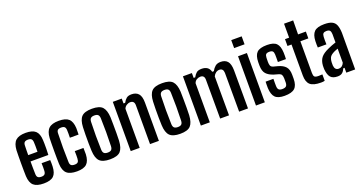

<svg xmlns="http://www.w3.org/2000/svg" viewBox="-42 -1495 4138 2197"><g transform="rotate(-20 2027.5 -396.0)"><path d="M267 -219H372Q373 -205 373.5 -182Q374 -159 373 -141Q370 -61 333.5 -26.5Q297 8 214 8Q129 8 90.5 -26.5Q52 -61 48 -141Q47 -170 46.5 -211.5Q46 -253 46 -298Q46 -343 46.5 -385Q47 -427 48 -457Q53 -538 91.5 -573Q130 -608 213 -608Q295 -608 332.5 -574Q370 -540 373 -461Q374 -448 374.5 -419Q375 -390 374.5 -353.5Q374 -317 372 -281H155Q155 -244 155.5 -207Q156 -170 157 -130Q157 -99 170.5 -86.5Q184 -74 214 -74Q241 -74 253.5 -86.5Q266 -99 267 -130Q269 -162 267 -219ZM213 -526Q183 -526 170 -513.5Q157 -501 157 -473Q156 -441 155.5 -413.5Q155 -386 155 -358H268Q269 -398 268.5 -429Q268 -460 267 -473Q266 -501 253.5 -513.5Q241 -526 213 -526Z M452 -141Q451 -170 450.5 -211.5Q450 -253 450 -298Q450 -343 450.5 -385Q451 -427 452 -457Q457 -538 495 -573Q533 -608 616 -608Q700 -608 737 -574Q774 -540 778 -461Q778 -443 777.5 -419.5Q777 -396 777 -382H671Q672 -402 672 -430Q672 -458 671 -473Q670 -502 657.5 -514Q645 -526 616 -526Q587 -526 574 -514Q561 -502 561 -473Q558 -384 558 -301.5Q558 -219 561 -130Q561 -99 574.5 -86.5Q588 -74 618 -74Q646 -74 658 -86.5Q670 -99 671 -130Q672 -146 672 -169Q672 -192 671 -219H777Q777 -205 777.5 -182Q778 -159 778 -141Q774 -61 737 -26.5Q700 8 618 8Q533 8 494.5 -26.5Q456 -61 452 -141Z M1021 8Q931 8 894 -30Q857 -68 853 -157Q851 -195 850.5 -247Q850 -299 850.5 -351.5Q851 -404 853 -444Q857 -532 893.5 -570Q930 -608 1021 -608Q1112 -608 1147.5 -569.5Q1183 -531 1188 -444Q1189 -405 1189.5 -353Q1190 -301 1190 -249Q1190 -197 1188 -157Q1183 -69 1147.5 -30.5Q1112 8 1021 8ZM1021 -74Q1052 -74 1065.5 -87.5Q1079 -101 1080 -131Q1083 -219 1083 -300.5Q1083 -382 1080 -469Q1079 -499 1065.5 -512.5Q1052 -526 1021 -526Q990 -526 976 -512.5Q962 -499 961 -469Q958 -382 958 -300Q958 -218 961 -131Q962 -101 976 -87.5Q990 -74 1021 -74Z M1273 0V-600H1382V-541H1402Q1419 -573 1440.5 -590.5Q1462 -608 1502 -608Q1557 -608 1586.5 -575Q1616 -542 1616 -465V0H1508V-473Q1508 -528 1458 -528Q1435 -528 1413 -514Q1391 -500 1382 -476V0Z M1875 8Q1785 8 1748 -30Q1711 -68 1707 -157Q1705 -195 1704.5 -247Q1704 -299 1704.5 -351.5Q1705 -404 1707 -444Q1711 -532 1747.5 -570Q1784 -608 1875 -608Q1966 -608 2001.5 -569.5Q2037 -531 2042 -444Q2043 -405 2043.5 -353Q2044 -301 2044 -249Q2044 -197 2042 -157Q2037 -69 2001.5 -30.5Q1966 8 1875 8ZM1875 -74Q1906 -74 1919.5 -87.5Q1933 -101 1934 -131Q1937 -219 1937 -300.5Q1937 -382 1934 -469Q1933 -499 1919.5 -512.5Q1906 -526 1875 -526Q1844 -526 1830 -512.5Q1816 -499 1815 -469Q1812 -382 1812 -300Q1812 -218 1815 -131Q1816 -101 1830 -87.5Q1844 -74 1875 -74Z M2127 0V-600H2236V-541H2255Q2273 -574 2294 -591Q2315 -608 2356 -608Q2397 -608 2423 -590.5Q2449 -573 2460 -534H2479Q2497 -567 2521.5 -587.5Q2546 -608 2587 -608Q2642 -608 2670.5 -575Q2699 -542 2700 -465L2701 0H2593L2592 -473Q2590 -528 2543 -528Q2520 -528 2500 -513.5Q2480 -499 2469 -474L2470 0H2362L2361 -473Q2361 -528 2312 -528Q2288 -528 2266.5 -515Q2245 -502 2236 -476V0Z M2788 -703V-800H2915V-703ZM2798 0V-600H2906V0Z M3146 8Q3066 8 3032 -26.5Q2998 -61 2994 -141Q2994 -159 2994 -182Q2994 -205 2995 -219H3090Q3089 -192 3089.5 -169Q3090 -146 3090 -130Q3091 -99 3104.5 -86.5Q3118 -74 3146 -74Q3179 -74 3193 -86.5Q3207 -99 3208 -130Q3208 -144 3208 -157Q3208 -170 3208 -182Q3207 -209 3199.5 -224Q3192 -239 3170 -246L3111 -263Q3052 -282 3022.5 -315Q2993 -348 2992 -414Q2992 -425 2992 -435.5Q2992 -446 2992 -456Q2993 -538 3028 -573Q3063 -608 3152 -608Q3233 -608 3266.5 -574Q3300 -540 3303 -461Q3304 -443 3303.5 -419.5Q3303 -396 3302 -382H3204Q3205 -402 3204.5 -430Q3204 -458 3204 -473Q3203 -502 3191.5 -514Q3180 -526 3152 -526Q3122 -526 3110.5 -514Q3099 -502 3098 -473Q3096 -445 3097 -423Q3097 -395 3103.5 -377Q3110 -359 3137 -351L3190 -337Q3249 -321 3278.5 -287.5Q3308 -254 3308 -188Q3308 -176 3308 -163Q3308 -150 3308 -139Q3307 -60 3270 -26Q3233 8 3146 8Z M3588 8Q3495 8 3457 -26.5Q3419 -61 3419 -141V-517H3370V-600H3420V-770H3531L3529 -600H3624V-517H3527V-130Q3527 -98 3538.5 -85.5Q3550 -73 3588 -73Q3601 -73 3611 -74Q3621 -75 3634 -75V3Q3624 6 3612 7Q3600 8 3588 8Z M3792 7Q3734 7 3707 -23Q3680 -53 3674 -121Q3674 -132 3673.5 -145Q3673 -158 3674 -169Q3678 -226 3706 -262.5Q3734 -299 3802 -329Q3826 -340 3850 -349.5Q3874 -359 3900 -367V-469Q3899 -498 3888 -512Q3877 -526 3846 -526Q3820 -526 3808 -514Q3796 -502 3795 -473Q3794 -459 3794 -429.5Q3794 -400 3795 -382H3690Q3689 -394 3688.5 -418.5Q3688 -443 3689 -461Q3692 -538 3727.5 -573Q3763 -608 3849 -608Q3910 -608 3943.5 -591.5Q3977 -575 3991 -539Q4005 -503 4007 -445L4006 0H3898V-59H3883Q3869 -26 3848.5 -9.5Q3828 7 3792 7ZM3834 -72Q3878 -72 3899 -121V-292Q3882 -286 3864.5 -279Q3847 -272 3828 -260Q3801 -243 3791.5 -220.5Q3782 -198 3781 -169Q3780 -148 3781 -129Q3786 -72 3834 -72Z"/></g></svg>

Font: Big Shoulders Display
Style: Bold
Weight: 700
Designer: Patric King
Foundry: XO Type Co
Version: Version 1.000; ttfautohint (v1.8.2)